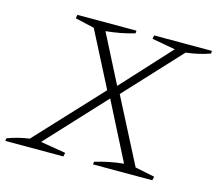

<svg xmlns="http://www.w3.org/2000/svg" viewBox="-111 -763 998 882"><g transform="rotate(15 388.0 -322.5)"><path d="M-17 0 -15 -13Q36 -32 89 -39L375 -346L241 -607L150 -628L153 -645H434L433 -632Q369 -613 297 -606L414 -377L626 -608L515 -628L518 -645H793L792 -632Q738 -613 678 -606L435 -344L593 -37L686 -18L682 0H400L402 -13Q468 -33 537 -40L398 -313L143 -38L263 -18L259 0Z"/></g></svg>

Font: Piazzolla SC ExtraLight
Style: Italic
Weight: 200
Italic angle: -11.3°
Designer: Juan Pablo del Peral
Foundry: Huerta Tipografica
Version: Version 1.330